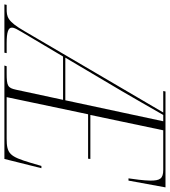

<svg xmlns="http://www.w3.org/2000/svg" viewBox="-28 -782 754 851"><g transform="rotate(90 348.5 -357.0)"><path d="M-57 0H157L159 -10H115C66 -10 46 -17 46 -33C46 -45 54 -57 66 -78L174 -260H366L321 -51C313 -15 305 -10 248 -10H217L214 0H628L669 -164H659L645 -116C617 -23 605 -10 537 -10H354L430 -371H627L628 -381H433L501 -704H676C716 -704 724 -689 724 -647C724 -620 717 -569 714 -550H724L754 -714H329L327 -704H422L61 -88C17 -12 -2 -10 -39 -10H-55ZM179 -270 327 -520C363 -581 396 -640 433 -704H461L368 -270Z"/></g></svg>

Font: Noto Serif Display ExtraCondensed ExtraLight
Style: Italic
Weight: 200
Width: 2
Italic angle: -12°
Designer: Monotype Design Team
Foundry: Monotype Imaging Inc.
Version: Version 2.009